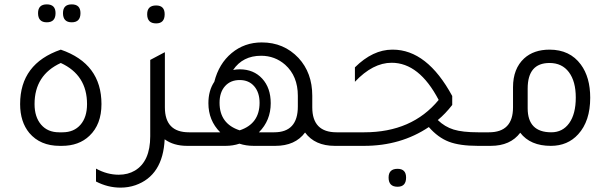

<svg xmlns="http://www.w3.org/2000/svg" viewBox="-20 -667 2794 878"><path d="M194 -565Q154 -565 154 -607Q154 -647 194 -647Q234 -647 234 -607Q234 -565 194 -565ZM308 -565Q268 -565 268 -607Q268 -647 308 -647Q348 -647 348 -607Q348 -565 308 -565ZM253 0Q164 0 114 -59Q72 -110 72 -191Q72 -376 258 -440Q444 -376 444 -191Q444 -98 389 -46Q341 0 263 0ZM250 -62H266Q318 -62 348 -96.5Q378 -131 378 -191Q378 -324 258 -379Q138 -324 138 -191Q138 -132 168 -97Q198 -62 250 -62Z M694 -560Q653 -560 653 -602Q653 -642 694 -642Q733 -642 733 -602Q733 -560 694 -560ZM844 -62H879V0H836Q774 0 733 -30Q725 136 599 180Q567 191 531 191Q473 191 419 163V104Q470 132 523 132Q565 132 597 113Q667 71 667 -44V-393L733 -428V-427L734 -428V-176Q734 -62 844 -62Z M1519 -62H1554V0H1511Q1420 0 1375 -61Q1330 0 1239 0H1140Q1105 0 1075 -10Q1045 0 1012 0H859V-62H987Q933 -116 933 -195Q933 -253 960 -293Q981 -376 1039.5 -424.5Q1098 -473 1177 -473Q1278 -473 1345 -402Q1408 -334 1408 -229V-176Q1408 -62 1519 -62ZM1234 -62Q1342 -62 1342 -180V-229Q1342 -319 1284 -371Q1237 -412 1174 -412Q1090 -412 1046 -347Q1061 -350 1076 -350Q1140 -350 1179 -307.5Q1218 -265 1218 -195Q1218 -116 1164 -62ZM1076 -71Q1167 -101 1167 -197Q1167 -244 1142.5 -272.5Q1118 -301 1076 -301Q1034 -301 1009 -273Q984 -245 984 -197Q984 -101 1076 -71Z M2166 -62H2201V0H2165Q2082 0 2032.5 -19Q1983 -38 1941 -86Q1813 0 1645 0H1534V-62H1646Q1864 -62 1986 -210Q1897 -380 1771 -380Q1685 -380 1603 -293V-359Q1685 -440 1774 -440H1776Q1933 -440 2048 -228V-187Q2017 -147 1982 -118Q2014 -87 2054.5 -74.5Q2095 -62 2166 -62ZM1798 105Q1837 105 1837 145Q1837 187 1798 187Q1757 187 1757 145Q1757 105 1798 105Z M2326 -268Q2326 -353 2377 -400Q2421 -440 2493 -440Q2586 -440 2636 -372Q2679 -314 2679 -220Q2679 -113 2624 -53Q2576 0 2499 0Q2405 0 2359 -60Q2314 0 2224 0H2181V-62H2216Q2326 -62 2326 -176ZM2393 -172Q2393 -62 2501 -62Q2553 -62 2583 -104Q2613 -146 2613 -221Q2613 -295 2581.5 -337Q2550 -379 2493 -379Q2393 -379 2393 -262Z"/></svg>

Font: Tajawal
Style: Regular
Weight: 400
Designer: Boutros Fonts
Foundry: Created by Boutros International 2017
Version: Version 1.700